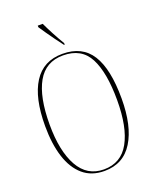

<svg xmlns="http://www.w3.org/2000/svg" viewBox="-169 -1027 915 1133"><g transform="rotate(-20 288.5 -460.5)"><path d="M288 10Q207 10 154 -35.5Q101 -81 74.5 -163.5Q48 -246 48 -359Q48 -536 108.5 -630.5Q169 -725 289 -725Q413 -725 470.5 -634Q528 -543 528 -358Q528 -186 467.5 -88Q407 10 288 10ZM288 0Q396 0 448 -94Q500 -188 500 -358Q500 -531 452.5 -623Q405 -715 289 -715Q180 -715 128 -623Q76 -531 76 -358Q76 -191 129.5 -95.5Q183 0 288 0ZM317 -771Q299 -794 278.5 -822.5Q258 -851 239.5 -877.5Q221 -904 210 -921V-931H241Q257 -897 277 -859Q297 -821 321 -781V-771Z"/></g></svg>

Font: Noto Serif Display Condensed Thin
Style: Regular
Weight: 100
Width: 3
Designer: Monotype Design Team
Foundry: Monotype Imaging Inc.
Version: Version 2.009